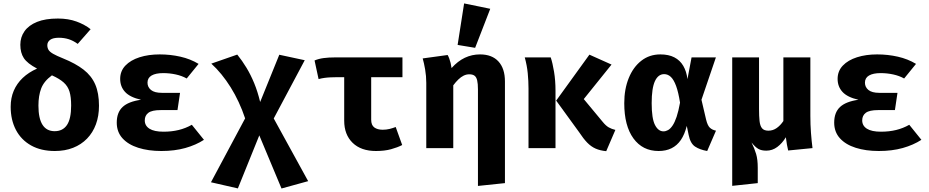

<svg xmlns="http://www.w3.org/2000/svg" viewBox="-20 -867 5440 1124"><path d="M319 -758.5Q380 -758.5 428.2 -740.8Q476.5 -723 510.5 -696L435 -610Q409 -629 382.2 -637.5Q355.5 -646 324.5 -646Q290 -646 273.5 -633.8Q257 -621.5 257 -602.5Q257 -587 264 -575.2Q271 -563.5 291 -552Q311 -540.5 349.5 -525Q422.5 -495.5 469 -459.5Q515.5 -423.5 537.5 -372.8Q559.5 -322 559.5 -248Q559.5 -188 541.5 -139.2Q523.5 -90.5 489.5 -55.5Q455.5 -20.5 408 -1.8Q360.5 17 301 17Q220 17 162 -15.5Q104 -48 73.2 -106.5Q42.5 -165 42.5 -242Q42.5 -293.5 60.5 -335.8Q78.5 -378 113 -410.8Q147.5 -443.5 197 -465.5Q140 -495.5 119.5 -526.8Q99 -558 99 -605Q99 -649.5 123.5 -684.2Q148 -719 196.8 -738.8Q245.5 -758.5 319 -758.5ZM284 -426Q237 -391.5 221 -349Q205 -306.5 205 -249Q205 -173.5 229 -136.2Q253 -99 300 -99Q347.5 -99 372 -135.2Q396.5 -171.5 396.5 -249Q396.5 -299 387 -330.5Q377.5 -362 353 -384Q328.5 -406 284 -426Z M1019 -222.5H920.5Q870 -222.5 848.8 -206.8Q827.5 -191 827.5 -162Q827.5 -131 855 -113.5Q882.5 -96 937.5 -96Q985 -96 1026 -106Q1067 -116 1103 -136.5L1174 -48.5Q1127 -18 1064.8 -0.5Q1002.5 17 924.5 17Q848.5 17 789.5 -1.8Q730.5 -20.5 697 -57.5Q663.5 -94.5 663.5 -149Q663.5 -208.5 697.5 -240.5Q731.5 -272.5 805.5 -283Q741 -297.5 712.2 -328.8Q683.5 -360 683.5 -405Q683.5 -451 714 -483Q744.5 -515 797 -531.8Q849.5 -548.5 915 -548.5Q977.5 -548.5 1036 -535.2Q1094.5 -522 1142.5 -493L1073 -407.5Q1044.5 -423.5 1008.8 -431.2Q973 -439 935.5 -439Q891.5 -439 867.5 -425Q843.5 -411 843.5 -383Q843.5 -357 864 -340.2Q884.5 -323.5 927.5 -323.5H1034Z M1369 -547.5Q1398 -511.5 1423 -470.2Q1448 -429 1468.2 -379.8Q1488.5 -330.5 1503 -270L1582.5 -173.5L1784 193.5L1628 236.5L1498 -74.5L1415 -174Q1398.5 -223.5 1377.2 -269.2Q1356 -315 1330.5 -355.8Q1305 -396.5 1276.5 -431.5Q1248 -466.5 1217 -494.5ZM1615 -546.5 1764 -514.5 1582.5 -173.5 1498 -74.5 1372.5 236 1215 200 1415 -174 1503 -270Z M2336 -531V-415H1948Q1933.5 -415 1915.5 -414.2Q1897.5 -413.5 1879.2 -411Q1861 -408.5 1845 -404L1821.5 -513Q1845 -523 1874.2 -527Q1903.5 -531 1943.5 -531ZM2153 -431V-166Q2153 -134.5 2171.2 -121Q2189.5 -107.5 2220.5 -107.5Q2241.5 -107.5 2260.8 -112.2Q2280 -117 2296.5 -123.5L2334.5 -18Q2307.5 -4 2269.5 6.5Q2231.5 17 2181 17Q2093.5 17 2044.2 -31Q1995 -79 1995 -160.5V-431Z M2790 -548.5Q2860.5 -548.5 2898.2 -507Q2936 -465.5 2936 -390V205L2778 221.5V-344.5Q2778 -377 2773.5 -396.2Q2769 -415.5 2758 -423.8Q2747 -432 2727 -432Q2710 -432 2694.2 -424.2Q2678.5 -416.5 2663.5 -402Q2648.5 -387.5 2633.5 -367.5V0H2475.5V-382Q2475.5 -421.5 2468.8 -460.5Q2462 -499.5 2454.5 -525L2600.5 -545Q2605.5 -536.5 2610 -524.5Q2614.5 -512.5 2618 -498.2Q2621.5 -484 2623.5 -468.5Q2659.5 -509 2701.2 -528.8Q2743 -548.5 2790 -548.5ZM2697 -847 2850 -815.5 2761.5 -587 2659 -604Z M3430.5 -547 3560 -489 3397.5 -287 3507.5 -154.5Q3526.5 -131 3543.8 -121.2Q3561 -111.5 3582.5 -106.5L3529 18Q3493 14.5 3466.5 2.8Q3440 -9 3417.5 -32.2Q3395 -55.5 3370 -93.5L3236 -278ZM3204 -531Q3215 -498.5 3223.5 -447Q3232 -395.5 3232 -336.5V0H3074V-348Q3074 -392.5 3069.5 -438.5Q3065 -484.5 3052 -531Z M3846 -548.5Q3894.5 -548.5 3927.8 -531.2Q3961 -514 3980 -481.5Q3999 -449 4004.5 -404L4028.5 -531H4171L4086.5 -283L4113.5 -167.5Q4122 -132 4135.8 -119.2Q4149.5 -106.5 4171.5 -102L4120 17Q4077 9.5 4049.2 -8.8Q4021.5 -27 4011.5 -77L4000.5 -130Q3988 -80 3965.8 -47.5Q3943.5 -15 3911 1Q3878.5 17 3835.5 17Q3742 17 3688.2 -56.8Q3634.5 -130.5 3634.5 -263Q3634.5 -345.5 3660.8 -410Q3687 -474.5 3734.5 -511.5Q3782 -548.5 3846 -548.5ZM3868 -433Q3833 -433 3814 -391.8Q3795 -350.5 3795 -263Q3795 -173.5 3814.2 -135.8Q3833.5 -98 3864 -98Q3877.5 -98 3891 -105.5Q3904.5 -113 3917.2 -131.8Q3930 -150.5 3941 -183.2Q3952 -216 3961 -266Q3951.5 -327 3938 -363.8Q3924.5 -400.5 3907.2 -416.8Q3890 -433 3868 -433Z M4724 -531V-188.5Q4724 -137.5 4727.5 -90.2Q4731 -43 4736.5 0L4594 14Q4590.5 -0.5 4586.8 -20.5Q4583 -40.5 4580.5 -63.5Q4559 -28 4530.2 -6.5Q4501.5 15 4466 15Q4438 15 4419.8 4.8Q4401.5 -5.5 4379.5 -33Q4397 2.5 4406.5 34.5Q4416 66.5 4416 115V205L4266.5 221V-531H4423.5V-229Q4423.5 -187 4426.5 -158.8Q4429.5 -130.5 4441 -116.2Q4452.5 -102 4478.5 -102Q4505 -102 4527 -117.5Q4549 -133 4566 -158.5V-531Z M5219 -222.5H5120.5Q5070 -222.5 5048.8 -206.8Q5027.5 -191 5027.5 -162Q5027.5 -131 5055 -113.5Q5082.5 -96 5137.5 -96Q5185 -96 5226 -106Q5267 -116 5303 -136.5L5374 -48.5Q5327 -18 5264.8 -0.5Q5202.5 17 5124.5 17Q5048.5 17 4989.5 -1.8Q4930.5 -20.5 4897 -57.5Q4863.5 -94.5 4863.5 -149Q4863.5 -208.5 4897.5 -240.5Q4931.5 -272.5 5005.5 -283Q4941 -297.5 4912.2 -328.8Q4883.5 -360 4883.5 -405Q4883.5 -451 4914 -483Q4944.5 -515 4997 -531.8Q5049.5 -548.5 5115 -548.5Q5177.5 -548.5 5236 -535.2Q5294.5 -522 5342.5 -493L5273 -407.5Q5244.5 -423.5 5208.8 -431.2Q5173 -439 5135.5 -439Q5091.5 -439 5067.5 -425Q5043.5 -411 5043.5 -383Q5043.5 -357 5064 -340.2Q5084.5 -323.5 5127.5 -323.5H5234Z"/></svg>

Font: Fira Code Light
Style: Bold
Weight: 700
Monospace: yes
Version: Version 5.002